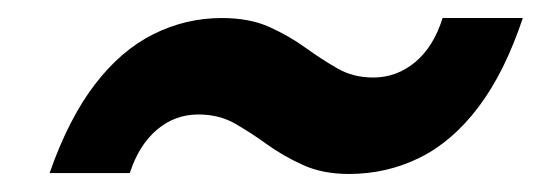

<svg xmlns="http://www.w3.org/2000/svg" viewBox="-20 -425 611 213"><path d="M367 -232Q338 -232 316 -242Q294 -252 276 -265Q258 -278 240.5 -288Q223 -298 200 -298Q174 -298 154 -281Q134 -264 124 -233H35Q56 -293 85 -331Q114 -369 150 -387Q186 -405 226 -405Q257 -405 279 -395Q301 -385 319 -372Q337 -359 354.5 -349Q372 -339 394 -339Q420 -339 440.5 -356Q461 -373 471 -405H560Q540 -345 511 -306.5Q482 -268 445.5 -250Q409 -232 367 -232Z"/></svg>

Font: DM Sans 36pt SemiBold
Style: Italic
Weight: 600
Italic angle: -10°
Designer: Colophon Foundry, Jonny Pinhorn
Foundry: Colophon Foundry
Version: Version 4.004;gftools[0.9.30]